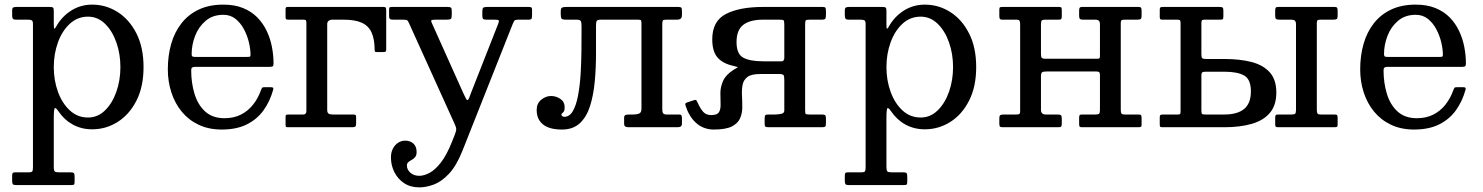

<svg xmlns="http://www.w3.org/2000/svg" viewBox="-20 -550 6410 830"><path d="M212.5 -260Q212.5 -317 230.5 -366.8Q248.5 -416.5 281.8 -447.2Q315 -478 360.5 -478Q402.5 -478 434 -447.2Q465.5 -416.5 483 -366.8Q500.5 -317 500.5 -260Q500.5 -203 483 -153.2Q465.5 -103.5 434 -72.8Q402.5 -42 360.5 -42Q315 -42 281.8 -72.8Q248.5 -103.5 230.5 -153.2Q212.5 -203 212.5 -260ZM32.5 -485Q32.5 -474 35.2 -469.5Q38 -465 50 -465H100Q112.5 -465 117.5 -462Q122.5 -459 122.5 -446V172Q122.5 186 119.8 190.5Q117 195 103 195H46Q36.5 195 34.5 198.5Q32.5 202 32.5 212V232Q32.5 241.5 35.2 245.8Q38 250 48 250H287Q297.5 250 300 247.8Q302.5 245.5 302.5 234.5V214Q302.5 202 299.5 198.5Q296.5 195 285 195H236Q221 195 216.8 191.2Q212.5 187.5 212.5 172V-39Q212.5 -79 217 -82.2Q221.5 -85.5 232.5 -69Q257.5 -32 294.8 -11.5Q332 9 378.5 9Q438 9 488.5 -22.8Q539 -54.5 569.8 -114.8Q600.5 -175 600.5 -260Q600.5 -345 569.8 -405.5Q539 -466 488.5 -498Q438 -530 378.5 -530Q328 -530 287 -503.8Q246 -477.5 221.5 -433Q217 -425 214.8 -426.2Q212.5 -427.5 212.5 -446V-503Q212.5 -514.5 209 -517.2Q205.5 -520 194 -520H51Q41.5 -520 37 -517.5Q32.5 -515 32.5 -504Z M705.5 -250Q705.5 -197.5 720.8 -150.5Q736 -103.5 765.5 -67.5Q795 -31.5 838.5 -10.8Q882 10 938.5 10Q1002 10 1046.5 -12Q1091 -34 1119 -72.8Q1147 -111.5 1161 -162.5Q1162.5 -168 1160.5 -170.5Q1158.5 -173 1151 -173H1122Q1114.5 -173 1112.5 -169.8Q1110.5 -166.5 1108.5 -161Q1095.5 -124.5 1073.5 -97Q1051.5 -69.5 1020.8 -54.2Q990 -39 950.5 -39Q899 -39 867.2 -67.8Q835.5 -96.5 821 -144Q806.5 -191.5 806.5 -246.5Q806.5 -255 810.8 -258Q815 -261 823 -261H1144.5Q1155 -261 1158.8 -263.2Q1162.5 -265.5 1162.5 -275.5Q1162.5 -311 1155.5 -347.2Q1148.5 -383.5 1133 -416.2Q1117.5 -449 1092.2 -474.8Q1067 -500.5 1030.8 -515.2Q994.5 -530 945.5 -530Q885 -530 840 -509Q795 -488 765 -450Q735 -412 720.2 -361Q705.5 -310 705.5 -250ZM822.5 -304Q813.5 -304 811 -306.5Q808.5 -309 808.5 -316.5Q808.5 -356 823.5 -395Q838.5 -434 869 -460Q899.5 -486 945.5 -486Q976 -486 998 -468.5Q1020 -451 1034.5 -423.8Q1049 -396.5 1056 -366.8Q1063 -337 1063 -312Q1063 -307 1060.8 -305.5Q1058.5 -304 1048.5 -304Z M1290 -465Q1300 -465 1302.2 -462.5Q1304.5 -460 1304.5 -450V-70Q1304.5 -55 1291 -55H1228Q1221.5 -55 1218 -53.8Q1214.5 -52.5 1214.5 -46V-10Q1214.5 -2.5 1217 -1.2Q1219.5 0 1227 0H1503Q1512 0 1515.8 -2.8Q1519.5 -5.5 1519.5 -15V-45Q1519.5 -52 1516 -53.5Q1512.5 -55 1505.5 -55H1418.5Q1406 -55 1400.2 -59Q1394.5 -63 1394.5 -75V-446.5Q1394.5 -455 1400.8 -460Q1407 -465 1416.5 -465H1464.5Q1514.5 -465 1543.8 -451.8Q1573 -438.5 1586 -410.2Q1599 -382 1599.5 -337Q1599.5 -330 1600.8 -327.5Q1602 -325 1609.5 -325H1635.5Q1642.5 -325 1646 -326.5Q1649.5 -328 1649.5 -335V-505.5Q1649.5 -514 1647.5 -517Q1645.5 -520 1637.5 -520H1222Q1214.5 -520 1214.5 -510.5V-476Q1214.5 -468.5 1217 -466.8Q1219.5 -465 1226.5 -465Z M1670 131Q1670 164.5 1684.8 194Q1699.5 223.5 1727 241.8Q1754.5 260 1793 260Q1822 260 1855.2 247.8Q1888.5 235.5 1920.8 201.2Q1953 167 1979 102L2195.5 -444Q2200.5 -456 2203.5 -460.5Q2206.5 -465 2223.5 -465H2264.5Q2276 -465 2278 -469.5Q2280 -474 2280 -485V-508Q2280 -516.5 2276.5 -518.2Q2273 -520 2264.5 -520H2085.5Q2073 -520 2069 -516.5Q2065 -513 2065 -500V-483Q2065 -473 2067.8 -469Q2070.5 -465 2081.5 -465H2117.5Q2133.5 -465 2135.8 -462Q2138 -459 2134 -448L2018 -153Q2011.5 -135.5 2008 -126.5Q2004.5 -117.5 2000.5 -117.5Q1997.5 -117.5 1993.8 -124.8Q1990 -132 1983 -147L1847 -450Q1842 -460.5 1845.5 -462.8Q1849 -465 1864.5 -465H1911.5Q1926 -465 1929.5 -468.8Q1933 -472.5 1933 -487.5V-500Q1933 -513 1929.8 -516.5Q1926.5 -520 1914.5 -520H1675.5Q1668.5 -520 1665.2 -518.5Q1662 -517 1662 -510V-482Q1662 -471.5 1665.2 -468.2Q1668.5 -465 1679.5 -465H1722.5Q1737.5 -465 1740.8 -462Q1744 -459 1748.5 -449L1945 -15Q1952 0 1952.2 7.8Q1952.5 15.5 1946.5 31L1935 60Q1911.5 120 1886 152.5Q1860.5 185 1836.5 197.5Q1812.5 210 1793 210Q1768.5 210 1753.8 196.5Q1739 183 1739 166Q1739 156 1745.2 150.8Q1751.5 145.5 1760 141Q1768.5 136.5 1774.8 128.8Q1781 121 1781 107Q1781 83.5 1767.2 70.8Q1753.5 58 1731 58Q1715.5 58 1701.5 66.8Q1687.5 75.5 1678.8 91.8Q1670 108 1670 131Z M2300 -75Q2300 -34 2327.5 -12Q2355 10 2409 10Q2457.5 10 2486.8 -17.5Q2516 -45 2530.8 -91.8Q2545.5 -138.5 2551 -197Q2556.5 -255.5 2556.5 -318Q2556.5 -380.5 2556.5 -439Q2556.5 -455 2559.8 -460Q2563 -465 2579 -465H2738Q2749.5 -465 2751.2 -461.5Q2753 -458 2753 -448V-80Q2753 -63 2742.5 -59Q2732 -55 2719 -55H2701Q2687 -55 2682.5 -52Q2678 -49 2678 -41V-16Q2678 -6.5 2682.8 -3.2Q2687.5 0 2698 0H2908Q2918.5 0 2923.2 -3.5Q2928 -7 2928 -16V-39Q2928 -46 2926 -50.5Q2924 -55 2917 -55H2862Q2851 -55 2847 -59.8Q2843 -64.5 2843 -77V-447Q2843 -459.5 2846.5 -462.2Q2850 -465 2862 -465H2907Q2916.5 -465 2922.2 -469Q2928 -473 2928 -486V-503Q2928 -514.5 2924.8 -517.2Q2921.5 -520 2910 -520H2429Q2415.5 -520 2409.8 -517.2Q2404 -514.5 2404 -500V-490Q2404 -474 2407.5 -469.5Q2411 -465 2426.5 -465H2470.5Q2487.5 -465 2490.8 -458.8Q2494 -452.5 2494 -435.5Q2494 -386.5 2493.5 -332.5Q2493 -278.5 2489.8 -227.5Q2486.5 -176.5 2478.5 -135.2Q2470.5 -94 2456.2 -69.5Q2442 -45 2419 -45Q2415.5 -45 2411.2 -47.5Q2407 -50 2407 -55Q2407 -58.5 2410.5 -60.8Q2414 -63 2417.5 -68.2Q2421 -73.5 2421 -86Q2421 -109.5 2402.8 -122.2Q2384.5 -135 2362 -135Q2339.5 -135 2319.8 -119Q2300 -103 2300 -75Z M3359.5 -285H3279Q3222 -285 3193 -300.8Q3164 -316.5 3164 -368Q3164 -420 3193 -442.5Q3222 -465 3279 -465H3347Q3364.5 -465 3367.5 -462Q3370.5 -459 3370.5 -441.5V-299Q3370.5 -294.5 3367.8 -289.8Q3365 -285 3359.5 -285ZM2943 -95Q2950 -72.5 2961.2 -53.2Q2972.5 -34 2987.8 -19.8Q3003 -5.5 3022.8 2.2Q3042.5 10 3065.5 10Q3116.5 10 3142.8 -3Q3169 -16 3178.8 -37.5Q3188.5 -59 3188.8 -84.5Q3189 -110 3187.5 -135.5Q3186 -161 3190 -182.5Q3194 -204 3210.8 -217Q3227.5 -230 3265.5 -230H3347.5Q3364 -230 3367.2 -225.2Q3370.5 -220.5 3370.5 -204V-72Q3370.5 -60.5 3356.5 -57.8Q3342.5 -55 3330.5 -55H3301Q3290.5 -55 3288 -51.5Q3285.5 -48 3285.5 -37V-14.5Q3285.5 -5 3289 -2.5Q3292.5 0 3302 0H3535Q3544.5 0 3547.5 -3.2Q3550.5 -6.5 3550.5 -16V-37.5Q3550.5 -49 3546.8 -52Q3543 -55 3532.5 -55H3479.5Q3464 -55 3462.2 -58.2Q3460.5 -61.5 3460.5 -76.5V-441Q3460.5 -457 3462.5 -461Q3464.5 -465 3480 -465H3532.5Q3545.5 -465 3548 -469.5Q3550.5 -474 3550.5 -487.5V-503Q3550.5 -513 3548.2 -516.5Q3546 -520 3536.5 -520H3279Q3177 -520 3118 -489.5Q3059 -459 3059 -380Q3059 -327.5 3082 -301.2Q3105 -275 3151 -265Q3172.5 -260 3168.8 -258.5Q3165 -257 3151.5 -248.5Q3118 -227 3106.2 -201Q3094.5 -175 3094.2 -149Q3094 -123 3095 -101Q3096 -79 3088.5 -65.8Q3081 -52.5 3054.5 -52.5Q3033 -52.5 3020.2 -66.2Q3007.5 -80 2996 -106Q2993.5 -112 2990.8 -115.8Q2988 -119.5 2980.5 -117L2955.5 -109Q2948 -106.5 2944.5 -104Q2941 -101.5 2943 -95Z M3812 -260Q3812 -317 3830 -366.8Q3848 -416.5 3881.2 -447.2Q3914.5 -478 3960 -478Q4002 -478 4033.5 -447.2Q4065 -416.5 4082.5 -366.8Q4100 -317 4100 -260Q4100 -203 4082.5 -153.2Q4065 -103.5 4033.5 -72.8Q4002 -42 3960 -42Q3914.5 -42 3881.2 -72.8Q3848 -103.5 3830 -153.2Q3812 -203 3812 -260ZM3632 -485Q3632 -474 3634.8 -469.5Q3637.5 -465 3649.5 -465H3699.5Q3712 -465 3717 -462Q3722 -459 3722 -446V172Q3722 186 3719.2 190.5Q3716.5 195 3702.5 195H3645.5Q3636 195 3634 198.5Q3632 202 3632 212V232Q3632 241.5 3634.8 245.8Q3637.5 250 3647.5 250H3886.5Q3897 250 3899.5 247.8Q3902 245.5 3902 234.5V214Q3902 202 3899 198.5Q3896 195 3884.5 195H3835.5Q3820.5 195 3816.2 191.2Q3812 187.5 3812 172V-39Q3812 -79 3816.5 -82.2Q3821 -85.5 3832 -69Q3857 -32 3894.2 -11.5Q3931.5 9 3978 9Q4037.5 9 4088 -22.8Q4138.5 -54.5 4169.2 -114.8Q4200 -175 4200 -260Q4200 -345 4169.2 -405.5Q4138.5 -466 4088 -498Q4037.5 -530 3978 -530Q3927.5 -530 3886.5 -503.8Q3845.5 -477.5 3821 -433Q3816.5 -425 3814.2 -426.2Q3812 -427.5 3812 -446V-503Q3812 -514.5 3808.5 -517.2Q3805 -520 3793.5 -520H3650.5Q3641 -520 3636.5 -517.5Q3632 -515 3632 -504Z M4825 -77.5V-451Q4825 -460.5 4828.8 -462.8Q4832.5 -465 4842 -465H4897Q4907 -465 4911 -467.8Q4915 -470.5 4915 -481V-504Q4915 -513.5 4912.5 -516.8Q4910 -520 4901 -520H4659Q4650.5 -520 4647.8 -517Q4645 -514 4645 -505V-482Q4645 -471 4648.8 -468Q4652.5 -465 4662.5 -465H4714Q4725.5 -465 4730.2 -460.5Q4735 -456 4735 -444.5V-311Q4735 -300 4733 -298Q4731 -296 4720 -296H4500Q4486.5 -296 4483.2 -300.5Q4480 -305 4480 -317.5V-445.5Q4480 -458.5 4484 -461.8Q4488 -465 4500 -465H4557.5Q4565.5 -465 4567.8 -468.2Q4570 -471.5 4570 -479.5V-504.5Q4570 -513 4568.5 -516.5Q4567 -520 4559 -520H4315.5Q4307.5 -520 4303.8 -518.8Q4300 -517.5 4300 -509V-480Q4300 -471.5 4302.5 -468.2Q4305 -465 4313 -465H4372Q4385 -465 4387.5 -460.2Q4390 -455.5 4390 -442.5V-69Q4390 -59.5 4386.5 -57.2Q4383 -55 4373 -55H4318Q4308.5 -55 4304.2 -52.2Q4300 -49.5 4300 -39V-16Q4300 -6.5 4302.5 -3.2Q4305 0 4314 0H4556Q4564.5 0 4567.2 -3Q4570 -6 4570 -15V-38Q4570 -49 4566.2 -52Q4562.5 -55 4552.5 -55H4501Q4480 -55 4480 -75.5V-218Q4480 -234 4484.8 -237.5Q4489.5 -241 4504.5 -241H4719.5Q4729 -241 4732 -237.8Q4735 -234.5 4735 -225.5V-74.5Q4735 -61.5 4731 -58.2Q4727 -55 4715 -55H4657.5Q4649.5 -55 4647.2 -52Q4645 -49 4645 -40.5V-15.5Q4645 -7.5 4646.5 -3.8Q4648 0 4656 0H4899.5Q4908 0 4911.5 -1.5Q4915 -3 4915 -11V-40Q4915 -48.5 4912.8 -51.8Q4910.5 -55 4902 -55H4843Q4830 -55 4827.5 -59.8Q4825 -64.5 4825 -77.5Z M5582.5 -74.5Q5582.5 -61.5 5578.5 -58.2Q5574.5 -55 5562.5 -55H5505Q5497 -55 5494.8 -52Q5492.5 -49 5492.5 -40.5V-15.5Q5492.5 -7.5 5494 -3.8Q5495.5 0 5503.5 0H5747Q5755.5 0 5759 -1.5Q5762.5 -3 5762.5 -11V-40Q5762.5 -48.5 5760.2 -51.8Q5758 -55 5749.5 -55H5690.5Q5677.5 -55 5675 -59.8Q5672.5 -64.5 5672.5 -77.5V-451Q5672.5 -460.5 5676.2 -462.8Q5680 -465 5689.5 -465H5744.5Q5754.5 -465 5758.5 -467.8Q5762.5 -470.5 5762.5 -481V-504Q5762.5 -513.5 5760 -516.8Q5757.5 -520 5748.5 -520H5506.5Q5498 -520 5495.2 -517Q5492.5 -514 5492.5 -505V-482Q5492.5 -471 5496.2 -468Q5500 -465 5510 -465H5561.5Q5573 -465 5577.8 -460.5Q5582.5 -456 5582.5 -444.5ZM5005 0H5272.5Q5340.5 0 5391 -14.5Q5441.5 -29 5469.5 -62Q5497.5 -95 5497.5 -150Q5497.5 -205 5469.5 -236.8Q5441.5 -268.5 5391 -281.8Q5340.5 -295 5272.5 -295H5195.5Q5181.5 -295 5177.5 -298.2Q5173.5 -301.5 5173.5 -315V-450Q5173.5 -458.5 5175.8 -461.8Q5178 -465 5186 -465H5253Q5263.5 -465 5266 -467Q5268.5 -469 5268.5 -479.5V-505Q5268.5 -516 5264.5 -518Q5260.5 -520 5250.5 -520H5007Q4999.5 -520 4996.5 -518Q4993.5 -516 4993.5 -508V-477Q4993.5 -469 4996 -467Q4998.5 -465 5006 -465H5070.5Q5080 -465 5081.8 -461.2Q5083.5 -457.5 5083.5 -448V-68.5Q5083.5 -61 5082 -58Q5080.5 -55 5072.5 -55H5007.5Q5001 -55 4997.2 -53.2Q4993.5 -51.5 4993.5 -44V-13Q4993.5 -5 4995.2 -2.5Q4997 0 5005 0ZM5272.5 -55H5190Q5178 -55 5175.8 -58Q5173.5 -61 5173.5 -73V-222.5Q5173.5 -235.5 5178 -237.8Q5182.5 -240 5195.5 -240H5272.5Q5329.5 -240 5358.5 -223.5Q5387.5 -207 5387.5 -155Q5387.5 -103.5 5358.5 -79.2Q5329.5 -55 5272.5 -55Z M5860 -250Q5860 -197.5 5875.2 -150.5Q5890.5 -103.5 5920 -67.5Q5949.5 -31.5 5993 -10.8Q6036.5 10 6093 10Q6156.5 10 6201 -12Q6245.5 -34 6273.5 -72.8Q6301.5 -111.5 6315.5 -162.5Q6317 -168 6315 -170.5Q6313 -173 6305.5 -173H6276.5Q6269 -173 6267 -169.8Q6265 -166.5 6263 -161Q6250 -124.5 6228 -97Q6206 -69.5 6175.2 -54.2Q6144.5 -39 6105 -39Q6053.5 -39 6021.8 -67.8Q5990 -96.5 5975.5 -144Q5961 -191.5 5961 -246.5Q5961 -255 5965.2 -258Q5969.5 -261 5977.5 -261H6299Q6309.5 -261 6313.2 -263.2Q6317 -265.5 6317 -275.5Q6317 -311 6310 -347.2Q6303 -383.5 6287.5 -416.2Q6272 -449 6246.8 -474.8Q6221.5 -500.5 6185.2 -515.2Q6149 -530 6100 -530Q6039.5 -530 5994.5 -509Q5949.5 -488 5919.5 -450Q5889.5 -412 5874.8 -361Q5860 -310 5860 -250ZM5977 -304Q5968 -304 5965.5 -306.5Q5963 -309 5963 -316.5Q5963 -356 5978 -395Q5993 -434 6023.5 -460Q6054 -486 6100 -486Q6130.5 -486 6152.5 -468.5Q6174.5 -451 6189 -423.8Q6203.5 -396.5 6210.5 -366.8Q6217.5 -337 6217.5 -312Q6217.5 -307 6215.2 -305.5Q6213 -304 6203 -304Z"/></svg>

Font: Besley
Style: Regular
Weight: 400
Designer: Owen Earl
Foundry: indestructible type*
Version: Version 4.000